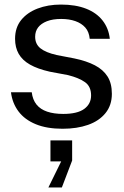

<svg xmlns="http://www.w3.org/2000/svg" viewBox="-20 -554 542 841"><path d="M254 10Q185 10 136.5 -10Q88 -30 61 -66Q34 -102 28 -150H119Q123 -117 140 -96Q157 -75 186.5 -65Q216 -55 257 -55Q319 -55 349 -77Q379 -99 379 -136Q379 -175 352.5 -194Q326 -213 278 -225L198 -240Q145 -252 111.5 -271Q78 -290 62 -318Q46 -346 46 -384Q46 -433 72.5 -466Q99 -499 144.5 -516.5Q190 -534 247 -534Q311 -534 357 -516Q403 -498 429.5 -464Q456 -430 461 -384H373Q370 -415 353.5 -433.5Q337 -452 310 -461.5Q283 -471 248 -471Q211 -471 185.5 -461Q160 -451 147 -434Q134 -417 134 -393Q134 -361 157 -342.5Q180 -324 228 -313L306 -298Q359 -287 395.5 -268Q432 -249 451 -219Q470 -189 470 -143Q470 -93 442 -58.5Q414 -24 365.5 -7Q317 10 254 10ZM192 267 248 153H201V61H296V149L251 267Z"/></svg>

Font: Hubot Sans
Style: Regular
Weight: 400
Designer: Deni Anggara
Foundry: GitHub, Inc., Subsidiary of Microsoft Corporation
Version: Version 2.000